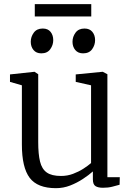

<svg xmlns="http://www.w3.org/2000/svg" viewBox="-20 -922 660 952"><path d="M490.5 9Q466.5 9 453.5 0.8Q440.5 -7.5 440.5 -33V-72Q420.5 -54 391.2 -34.8Q362 -15.5 328 -2.2Q294 11 257.5 11Q166 11 127.2 -40.2Q88.5 -91.5 88.5 -205.5V-499L29.5 -516V-553L150.5 -566H151.5L169.5 -554V-217Q169.5 -158 178.5 -121Q187.5 -84 211.8 -66.8Q236 -49.5 282.5 -49.5Q314 -49.5 342 -60Q370 -70.5 393 -85.2Q416 -100 431.5 -113.5V-499L355.5 -516V-553L488 -566H489.5L512.5 -554V-43.5H574L573 -6Q556.5 -1.5 536.5 3.8Q516.5 9 490.5 9ZM184.5 -657.5Q160 -657.5 146.2 -674Q132.5 -690.5 132.5 -715Q132.5 -739.5 147.5 -760Q162.5 -780.5 191.5 -780.5H192.5Q217.5 -780.5 230.8 -764Q244 -747.5 244 -723Q244 -698.5 229.2 -678Q214.5 -657.5 185.5 -657.5ZM391.5 -657.5Q367 -657.5 353.2 -674Q339.5 -690.5 339.5 -715Q339.5 -739.5 354.5 -760Q369.5 -780.5 398.5 -780.5H399.5Q424.5 -780.5 438 -764Q451.5 -747.5 451.5 -723Q451.5 -698.5 436.8 -678Q422 -657.5 392.5 -657.5ZM432.5 -901.5V-840.5H152.5V-901.5Z"/></svg>

Font: Merriweather 20pt Light
Style: Regular
Weight: 300
Version: Version 2.100